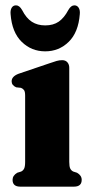

<svg xmlns="http://www.w3.org/2000/svg" viewBox="-20 -698 342 718"><path d="M239 -444.5V-92.5Q239 -75 242.8 -67.5Q246.5 -60 254 -56.5L268 -52Q285.5 -42 285.5 -25.5Q285.5 0 256.5 0H56Q27 0 27 -25.5Q27 -41.5 44.5 -52L59 -56.5Q66.5 -60 70.2 -67.5Q74 -75 74 -92.5V-340.5Q74 -355 70 -360.8Q66 -366.5 58.5 -369.5L40.5 -371.5Q23.5 -379 23.5 -394Q23.5 -412 49 -422L164 -461Q181 -467 191.5 -470Q202 -473 212.5 -473Q225 -473 232 -465Q239 -457 239 -444.5ZM149 -603Q179.3 -603 199.6 -617Q219.9 -631 235.5 -660.5Q245.4 -678 258.1 -678Q268.5 -678 274.2 -669Q279.9 -660 278.4 -645Q273.2 -577 236.9 -541.5Q200.5 -506 149 -506Q97.6 -506 61.2 -541.5Q24.8 -577 19.6 -645Q18.2 -660 23.7 -669Q29.1 -678 39.9 -678Q52.7 -678 62.6 -660.5Q78.2 -630 99.2 -616.5Q120.2 -603 149 -603Z"/></svg>

Font: Fraunces 72pt Soft
Style: Bold
Weight: 700
Version: Version 1.000;[b76b70a41]